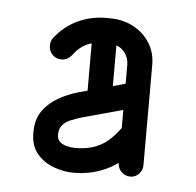

<svg xmlns="http://www.w3.org/2000/svg" viewBox="-35 -710 394 386"><g transform="rotate(5 162.0 -517.0)"><path d="M265.2 -386.5Q265.2 -376.2 258.1 -368.8Q251 -361.2 240.8 -361.2Q230.2 -361.2 222.8 -368.8Q215.2 -376.2 215.2 -386.5V-583.2Q215.2 -600.8 204.2 -612.5Q193.2 -624.2 172 -624.2H165Q143.2 -624.2 128.8 -617.1Q114.2 -610 102 -593.2Q94.2 -583.8 82.2 -583.8Q71.8 -583.8 64.2 -591.2Q56.8 -598.8 56.8 -609Q56.8 -618.5 61.5 -624.8Q80.2 -649.2 106.9 -662Q133.5 -674.8 165 -674.8H172Q198.5 -674.8 219.8 -663.5Q241 -652.2 253.1 -632.9Q265.2 -613.5 265.2 -589.2ZM220 -463.8Q224 -467.8 229.1 -470.5Q234.2 -473.2 240.8 -473.2Q251 -473.2 256.9 -466.1Q262.8 -459 262.8 -448Q262.8 -444 262.9 -440.1Q263 -436.2 260.5 -433Q233 -395 199.8 -377Q166.5 -359 126.5 -359Q126.5 -359 126 -359Q125.5 -359 125.5 -359Q108 -359 87.8 -365.9Q67.5 -372.8 53.2 -389Q39 -405.2 39 -432Q39 -432.2 39 -432.8Q39 -433.2 39 -433.5Q39 -459.5 51.4 -476.8Q63.8 -494 83.4 -504.9Q103 -515.8 124.2 -521.5L234.2 -551.5Q235.8 -551.5 237.4 -551.9Q239 -552.2 240.8 -552.2Q251 -552.2 258.1 -544.8Q265.2 -537.2 265.2 -526.8Q265.2 -518.2 260.1 -511.5Q255 -504.8 247 -502.2L137 -472.2Q122.8 -468.2 111.8 -463.6Q100.8 -459 94.8 -451.8Q88.8 -444.5 88.8 -433.5Q88.8 -433.2 88.8 -432.6Q88.8 -432 88.8 -432Q88.8 -422.8 94.6 -417.9Q100.5 -413 108.9 -411Q117.2 -409 125.5 -409Q125.5 -409 126 -409Q126.5 -409 126.5 -409Q156 -409 177.4 -420.9Q198.8 -432.8 220 -463.8ZM190 -511.2Q190 -501 183 -493.9Q176 -486.8 165.8 -486.8Q154.5 -486.8 147.4 -493.9Q140.2 -501 140.2 -511.2V-648.5Q140.2 -658.8 147.4 -665.9Q154.5 -673 165.8 -673Q176 -673 183 -665.9Q190 -658.8 190 -648.5Z"/></g></svg>

Font: Libertine-Super Thin
Style: Regular
Weight: 100
Designer: Bastien Sozeau
Foundry: NBR — Bastien Sozeau
Version: Version 2.003;gftools[0.9.33]